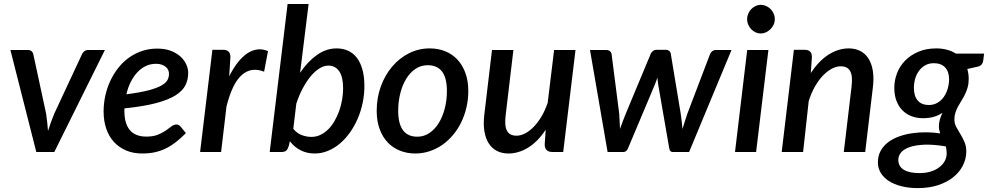

<svg xmlns="http://www.w3.org/2000/svg" viewBox="-20 -760 4940 960"><path d="M32 -510H119.5Q131 -510 138 -503.8Q145 -497.5 146.5 -489L210.5 -192Q214 -169.5 216.2 -148Q218.5 -126.5 220 -105Q226.5 -126 234.2 -147.5Q242 -169 251.5 -192L390 -489Q394 -498 402.2 -504Q410.5 -510 420.5 -510H504.5L251.5 0H161.5Z M921 -395.5Q921 -362 907.2 -334Q893.5 -306 858 -283.5Q822.5 -261 760.5 -244.5Q698.5 -228 602 -218V-205Q602 -141.5 629.5 -109.2Q657 -77 712 -77Q746.5 -77 769.5 -86.5Q792.5 -96 808.8 -107.2Q825 -118.5 837.2 -128Q849.5 -137.5 863 -137.5Q873.5 -137.5 882.5 -127.5L909.5 -94.5Q883.5 -68 858.5 -48.8Q833.5 -29.5 807.5 -17Q781.5 -4.5 753 1.5Q724.5 7.5 691 7.5Q646.5 7.5 611 -7.5Q575.5 -22.5 550.2 -49.8Q525 -77 511.5 -115.8Q498 -154.5 498 -202.5Q498 -242.5 506.5 -281.2Q515 -320 531.2 -355Q547.5 -390 570.8 -419.8Q594 -449.5 623.8 -471Q653.5 -492.5 689.2 -504.8Q725 -517 766 -517Q805.5 -517 834.5 -505.8Q863.5 -494.5 882.8 -476.8Q902 -459 911.5 -437.5Q921 -416 921 -395.5ZM760 -441Q732 -441 708.2 -429.5Q684.5 -418 665.8 -397.5Q647 -377 633.2 -349.2Q619.5 -321.5 612 -288.5Q681 -297.5 722.8 -308.5Q764.5 -319.5 787.2 -332.5Q810 -345.5 817.5 -360.2Q825 -375 825 -391.5Q825 -399.5 821.5 -408.5Q818 -417.5 810.2 -424.5Q802.5 -431.5 790 -436.2Q777.5 -441 760 -441Z M980.5 0 1042 -511H1096Q1113.5 -511 1122.8 -502.2Q1132 -493.5 1132 -475L1126 -378.5Q1146 -418.5 1168.8 -447.5Q1191.5 -476.5 1216.2 -493Q1241 -509.5 1267 -512.8Q1293 -516 1320 -504.5L1300.5 -401.5Q1237 -427 1189.2 -385.2Q1141.5 -343.5 1112.5 -228L1085.5 0Z M1328.5 0 1418 -740H1523L1480.5 -396Q1518 -452 1564.5 -485Q1611 -518 1663 -518Q1695 -518 1720.8 -506.2Q1746.5 -494.5 1764.5 -470.8Q1782.5 -447 1792.2 -411.8Q1802 -376.5 1802 -329.5Q1802 -287 1793.2 -245.5Q1784.5 -204 1768.5 -166.8Q1752.5 -129.5 1729.8 -97.5Q1707 -65.5 1679.5 -42.2Q1652 -19 1620 -5.8Q1588 7.5 1553.5 7.5Q1514 7.5 1482.2 -9Q1450.5 -25.5 1429.5 -54L1424 -30.5Q1419 -14.5 1411.5 -7.2Q1404 0 1386 0ZM1621.5 -432Q1599.5 -432 1576.5 -417.5Q1553.5 -403 1532.5 -377.5Q1511.5 -352 1493 -317Q1474.5 -282 1461.5 -241.5L1446.5 -116Q1464.5 -93.5 1488.8 -84.5Q1513 -75.5 1537 -75.5Q1561 -75.5 1582 -85.5Q1603 -95.5 1620.8 -113Q1638.5 -130.5 1652.2 -154.2Q1666 -178 1675.8 -205Q1685.5 -232 1690.5 -261.2Q1695.5 -290.5 1695.5 -319Q1695.5 -375.5 1676 -403.8Q1656.5 -432 1621.5 -432Z M2066.5 -76.5Q2100 -76.5 2127.5 -95.2Q2155 -114 2174.2 -145.5Q2193.5 -177 2204 -218.2Q2214.5 -259.5 2214.5 -304.5Q2214.5 -370.5 2190.2 -402.2Q2166 -434 2118.5 -434Q2084.5 -434 2057.2 -415.5Q2030 -397 2011 -366Q1992 -335 1981.5 -293.5Q1971 -252 1971 -206.5Q1971 -76.5 2066.5 -76.5ZM2057 7.5Q2015 7.5 1979.5 -6.8Q1944 -21 1918.2 -48.2Q1892.5 -75.5 1878 -115.2Q1863.5 -155 1863.5 -205.5Q1863.5 -271 1884.2 -328Q1905 -385 1941 -427.2Q1977 -469.5 2025.2 -493.8Q2073.5 -518 2128.5 -518Q2170.5 -518 2206 -503.8Q2241.5 -489.5 2267 -462.2Q2292.5 -435 2307 -395.2Q2321.5 -355.5 2321.5 -305Q2321.5 -262 2312 -222Q2302.5 -182 2285.5 -147.2Q2268.5 -112.5 2244.2 -84Q2220 -55.5 2190.8 -35.2Q2161.5 -15 2127.5 -3.8Q2093.5 7.5 2057 7.5Z M2547 -510 2508.5 -186Q2501.5 -131.5 2514.8 -106.5Q2528 -81.5 2562.5 -81.5Q2583.5 -81.5 2606 -93.2Q2628.5 -105 2649.2 -126.5Q2670 -148 2688 -178.5Q2706 -209 2718.5 -246.5L2750.5 -510H2857.5L2796 0H2742.5Q2703.5 0 2703.5 -38L2708.5 -111.5Q2669.5 -52 2621.2 -22.2Q2573 7.5 2522 7.5Q2490 7.5 2465 -5.2Q2440 -18 2424 -42.8Q2408 -67.5 2402 -103.5Q2396 -139.5 2401.5 -186L2440 -510Z M2930 -510H3011Q3022.5 -510 3029.5 -504.2Q3036.5 -498.5 3038 -489L3076 -192Q3077.5 -172 3078.2 -153.2Q3079 -134.5 3080 -115.5Q3086.5 -134.5 3093.8 -153.2Q3101 -172 3109 -192L3233.5 -490.5Q3237 -499.5 3245 -505.2Q3253 -511 3263 -511H3308Q3319.5 -511 3326.2 -505.2Q3333 -499.5 3334 -490.5L3383.5 -192Q3386 -172 3388.5 -153Q3391 -134 3392.5 -115Q3398 -133.5 3404 -152.5Q3410 -171.5 3417 -192L3530 -489Q3533 -498 3541.2 -504Q3549.5 -510 3559.5 -510H3637.5L3425.5 0H3343Q3329 0 3326 -19.5L3271 -337Q3269.5 -345.5 3268.8 -354.5Q3268 -363.5 3267 -372Q3264 -363 3260.8 -354.2Q3257.5 -345.5 3254 -336.5L3120.5 -19.5Q3113 0 3097 0H3018Z M3822 -510 3760.5 0H3655L3716 -510ZM3854 -664Q3854 -649.5 3848 -636.5Q3842 -623.5 3832 -613.8Q3822 -604 3809.5 -598.2Q3797 -592.5 3783.5 -592.5Q3770 -592.5 3757.8 -598.2Q3745.5 -604 3736.2 -613.8Q3727 -623.5 3721.2 -636.5Q3715.5 -649.5 3715.5 -664Q3715.5 -678.5 3721.2 -691.8Q3727 -705 3736.5 -714.8Q3746 -724.5 3758.5 -730.2Q3771 -736 3784 -736Q3797.5 -736 3810.2 -730.2Q3823 -724.5 3832.8 -714.8Q3842.5 -705 3848.2 -692Q3854 -679 3854 -664Z M3888.5 0 3949.5 -511H4003.5Q4021 -511 4030.2 -502.2Q4039.5 -493.5 4039.5 -475L4034 -394.5Q4074 -456 4123 -487Q4172 -518 4224 -518Q4256 -518 4281 -505.2Q4306 -492.5 4322 -467.8Q4338 -443 4344 -407Q4350 -371 4344.5 -324.5L4306 0H4199L4237.5 -324.5Q4244.5 -379 4231.2 -403.8Q4218 -428.5 4183.5 -428.5Q4161.5 -428.5 4138.2 -416Q4115 -403.5 4093.5 -380.8Q4072 -358 4053.8 -325.8Q4035.5 -293.5 4023.5 -254L3995.5 0Z M4823.5 -365.5Q4823.5 -341.5 4818 -322.5Q4812.5 -303.5 4804.5 -287.2Q4796.5 -271 4787.2 -256.5Q4778 -242 4770.2 -227.5Q4762.5 -213 4757.2 -197.2Q4752 -181.5 4752 -163Q4752 -142.5 4761.2 -125.2Q4770.5 -108 4781.8 -89.8Q4793 -71.5 4802.2 -50.5Q4811.5 -29.5 4811.5 -2Q4811 35 4794.2 68Q4777.5 101 4746.2 126Q4715 151 4670.2 165.8Q4625.5 180.5 4569 180.5Q4523.5 180.5 4486.5 171Q4449.5 161.5 4423.5 144.5Q4397.5 127.5 4383.5 104Q4369.5 80.5 4369.5 52Q4369.5 18.5 4383.8 -6.8Q4398 -32 4422 -49.8Q4446 -67.5 4477.5 -78.5Q4509 -89.5 4543.5 -94.2Q4578 -99 4613.5 -98.5Q4649 -98 4681 -93Q4678 -101.5 4676.2 -110.5Q4674.5 -119.5 4674.5 -129.5Q4674.5 -144 4678.8 -160.5Q4683 -177 4692.5 -196Q4673 -183 4649.5 -176Q4626 -169 4594 -169Q4565 -169 4539 -178.5Q4513 -188 4493.5 -207Q4474 -226 4462.8 -254.5Q4451.5 -283 4451.5 -321.5Q4451.5 -358 4465 -393.5Q4478.5 -429 4505.2 -456.5Q4532 -484 4571.2 -501Q4610.5 -518 4661.5 -518Q4689 -518 4714 -511.5Q4739 -505 4759.5 -492H4900.5L4896 -456.5Q4893 -434.5 4873.5 -428L4816.5 -415Q4823.5 -391.5 4823.5 -365.5ZM4624 -235Q4648.5 -235 4667.2 -246Q4686 -257 4698.8 -275Q4711.5 -293 4718.2 -315.8Q4725 -338.5 4725.5 -361.5Q4725.5 -402 4705.5 -423Q4685.5 -444 4649.5 -444Q4625 -444 4606.5 -433.8Q4588 -423.5 4575.2 -406.2Q4562.5 -389 4556 -366.8Q4549.5 -344.5 4549.5 -320.5Q4549.5 -279.5 4568.8 -257.2Q4588 -235 4624 -235ZM4713.5 6.5Q4713.5 -3 4712.2 -11.5Q4711 -20 4709 -28Q4646 -38.5 4601.2 -36.5Q4556.5 -34.5 4527.5 -24.2Q4498.5 -14 4485 2.8Q4471.5 19.5 4471.5 39Q4471.5 71.5 4498.5 88.5Q4525.5 105.5 4578 105.5Q4608.5 105.5 4633.5 97.8Q4658.5 90 4676.2 76.5Q4694 63 4703.8 45Q4713.5 27 4713.5 6.5Z"/></svg>

Font: Lato Semibold
Style: Italic
Weight: 600
Italic angle: -7°
Designer: Lukasz Dziedzic
Foundry: tyPoland Lukasz Dziedzic
Version: Version 2.006; 2014-01-15